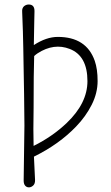

<svg xmlns="http://www.w3.org/2000/svg" viewBox="-20 -829 491 848"><path d="M84.5 -31.7 87.9 -274.9Q87.9 -330.6 86.4 -412.6Q85 -494.6 84.2 -536.1Q83.5 -577.6 82.8 -617.7Q82 -657.7 81.1 -690.4Q78.6 -766.6 77.9 -776.4Q77.1 -786.1 79.6 -792Q82 -797.9 86.4 -801.8Q95.7 -809.1 106.9 -809.1Q133.3 -809.1 132.3 -778.3Q131.8 -762.2 131.6 -746.3Q131.3 -730.5 130.9 -710.9Q129.9 -675.8 129.4 -629.9Q184.6 -666 235.4 -666Q361.3 -666 398.4 -560.5Q411.1 -524.4 411.1 -471.2Q411.1 -418 385 -366.2Q358.9 -314.5 316.4 -270.5Q241.2 -191.9 129.9 -137.2Q131.8 -89.4 134.8 -34.2Q135.3 -17.6 126.5 -9.5Q117.7 -1.5 107.7 -1.5Q97.7 -1.5 91.1 -9Q84.5 -16.6 84.5 -31.7ZM130.9 -581.5Q128.4 -509.8 128.4 -353L127.4 -258.8Q127.4 -225.1 128.4 -184.6Q211.4 -225.6 274.9 -286.1Q366.2 -373.5 366.2 -470.7Q366.2 -582.5 288.1 -612.8Q218.3 -640.1 146.5 -593.8Q138.2 -588.4 130.9 -581.5Z"/></svg>

Font: Pompiere 
Style: Regular
Weight: 400
Designer: Karolina Lach
Foundry: Sorkin Type Co.
Version: Version 1.002